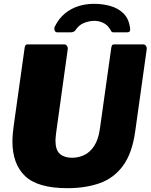

<svg xmlns="http://www.w3.org/2000/svg" viewBox="-20 -974 788 1004"><path d="M687 -287Q671 -172 623 -107Q575 -42 501 -16Q427 10 333 10Q177 10 111 -53.5Q45 -117 45 -234Q45 -254 47 -275.5Q49 -297 52 -319L109 -725Q111 -736 114.5 -739Q118 -742 126 -742H316Q325 -742 330.5 -733.5Q336 -725 334 -715L274 -283Q273 -271 271.5 -260.5Q270 -250 270 -240Q270 -189 293.5 -169Q317 -149 357 -149Q390 -149 420 -163Q450 -177 472 -210Q494 -243 502 -298L562 -725Q564 -736 567 -739Q570 -742 579 -742H729Q738 -742 743.5 -733.5Q749 -725 747 -715L687 -287ZM279 -805Q269 -805 265.5 -815.5Q262 -826 267 -836Q288 -878 320 -904Q352 -930 390.5 -942Q429 -954 471 -954Q517 -954 557.5 -942.5Q598 -931 625.5 -904Q653 -877 660 -830Q662 -820 659.5 -812.5Q657 -805 644 -805H573Q564 -805 561 -812Q558 -819 550 -829Q542 -841 529.5 -849Q517 -857 502.5 -861Q488 -865 473 -865Q448 -865 420.5 -854.5Q393 -844 376 -818Q371 -810 364 -807.5Q357 -805 351 -805Z"/></svg>

Font: Libre Franklin Black
Style: Italic
Weight: 900
Italic angle: -8°
Designer: Pablo Impallari, Rodrigo Fuenzalida, Nhung Nguyen
Foundry: Impallari Type
Version: Version 3.000